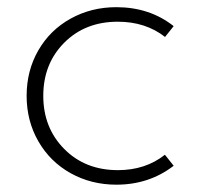

<svg xmlns="http://www.w3.org/2000/svg" viewBox="-20 -500 561 535"><path d="M304.2 14.6Q234.4 14.6 177 -17.3Q119.6 -49.3 86.9 -106.2Q54.2 -163.1 54.2 -232.9Q54.2 -303.2 86.9 -359.9Q119.6 -416.5 177 -448.2Q234.4 -480 304.2 -480Q397 -480 463.9 -427.2L439.9 -397Q385.7 -439.5 308.1 -439.5Q217.3 -439.5 158.9 -380.9Q100.6 -322.3 100.6 -232.9Q100.6 -144 158.9 -85Q217.3 -25.9 308.6 -25.9Q385.3 -25.9 439.5 -68.8L463.9 -38.1Q395.5 14.6 304.2 14.6Z"/></svg>

Font: Spartan MB Light
Style: Regular
Weight: 300
Designer: Matt Bailey, Mirko Velimirovic
Foundry: Matt Bailey
Version: Version 1.005